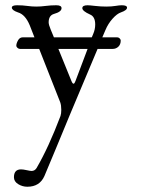

<svg xmlns="http://www.w3.org/2000/svg" viewBox="-20 -425 536 730"><path d="M313 -239H202L252 -116Q260 -97 267 -117ZM33 249Q33 219 60 219Q68 219 81.5 222Q95 225 100 225Q112 225 119 214Q165 135 210 16Q213 7 213 -7Q213 -25 209 -36L129 -239H56Q51 -239 46.5 -243Q42 -247 42 -251Q42 -260 48.5 -271.5Q55 -283 66 -283H111L93 -329Q76 -370 48 -378Q25 -386 25 -396Q25 -405 45 -405Q66 -405 83.5 -402.5Q101 -400 118 -400Q135 -400 154 -402.5Q173 -405 194 -405Q214 -405 214 -394Q214 -380 185 -372Q165 -366 165 -340Q165 -331 173 -312L185 -283H329L334 -295Q342 -313 342 -332Q342 -362 322 -370Q293 -383 293 -394Q293 -405 313 -405Q320 -405 341.5 -402.5Q363 -400 384 -400Q404 -400 419 -402.5Q434 -405 443 -405Q463 -405 463 -396Q463 -386 440 -378Q425 -373 408 -354Q391 -335 381 -311L369 -283H426Q431 -283 435 -279Q439 -275 439 -271Q439 -256 430 -247.5Q421 -239 408 -239H351L245 13Q244 16 228.5 53Q213 90 190 146Q167 202 149 244Q131 285 84 285Q65 285 49 275Q33 265 33 249Z"/></svg>

Font: EB Garamond SC 12
Style: Regular
Weight: 400
Version: Version 0.016 ; ttfautohint (v0.97) -l 8 -r 50 -G 200 -x 0 -